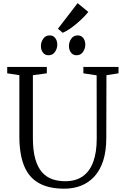

<svg xmlns="http://www.w3.org/2000/svg" viewBox="-20 -1156 768 1185"><path d="M376.5 8.5Q281 8.5 219.8 -26Q158.5 -60.5 129 -132Q99.5 -203.5 99.5 -314V-692L24.5 -703.5V-743H269V-703.5L183 -692V-305.5Q183 -227 197.8 -175.2Q212.5 -123.5 239.2 -93.2Q266 -63 302.5 -50.2Q339 -37.5 383 -37.5Q446.5 -37.5 489.8 -67.2Q533 -97 555 -155.8Q577 -214.5 577 -301L576.5 -691L494.5 -703.5V-743H711.5V-703.5L637 -692L636 -305Q636 -223.5 617 -164.5Q598 -105.5 563 -67.2Q528 -29 480.8 -10.2Q433.5 8.5 376.5 8.5ZM279 -815Q257.5 -815 245 -831.5Q232.5 -848 232.5 -872Q232.5 -896.5 246.8 -917Q261 -937.5 286 -937.5H287Q308.5 -937.5 321 -921Q333.5 -904.5 333.5 -880.5Q333.5 -856 319.2 -835.5Q305 -815 280 -815ZM452 -815Q430.5 -815 418 -831.5Q405.5 -848 405.5 -872Q405.5 -896.5 419.8 -917Q434 -937.5 459 -937.5H460Q481.5 -937.5 494 -921Q506.5 -904.5 506.5 -880.5Q506.5 -856 492.2 -835.5Q478 -815 453 -815ZM366.5 -954 337.5 -978.5 459 -1136.5 525 -1082.5Q512.5 -1066.5 493.2 -1047.2Q474 -1028 451.8 -1009.2Q429.5 -990.5 407.5 -975.8Q385.5 -961 367.5 -954Z"/></svg>

Font: Merriweather 36pt Light
Style: Regular
Weight: 300
Designer: Eben Sorkin
Foundry: Eben Sorkin
Version: Version 2.100